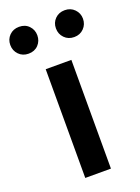

<svg xmlns="http://www.w3.org/2000/svg" viewBox="-187 -855 670 921"><g transform="rotate(-20 148.5 -395.0)"><path d="M83 0V-555H214V0ZM32 -653Q2 -653 -17.5 -673Q-37 -693 -37 -722Q-37 -751 -17.5 -770.5Q2 -790 32 -790Q63 -790 82 -770Q101 -750 101 -722Q101 -693 82 -673Q63 -653 32 -653ZM265 -653Q235 -653 215.5 -673Q196 -693 196 -722Q196 -751 215.5 -770.5Q235 -790 265 -790Q295 -790 314.5 -770Q334 -750 334 -722Q334 -693 314.5 -673Q295 -653 265 -653Z"/></g></svg>

Font: Noto Sans JP Thin SemiBold
Style: Regular
Weight: 600
Version: Version 2.004-H2;hotconv 1.0.118;makeotfexe 2.5.65603